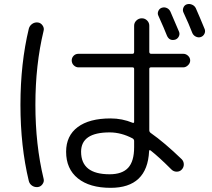

<svg xmlns="http://www.w3.org/2000/svg" viewBox="-20 -863 1040 940"><path d="M772.5 -825.2Q785.2 -829.1 796.9 -823.7Q808.6 -818.4 814.5 -805.7Q848.6 -727.5 856.4 -708Q861.3 -696.3 855.5 -684.6Q849.6 -672.9 837.9 -668.9Q808.6 -661.1 796.9 -689.5Q786.1 -717.8 754.9 -787.1Q750 -797.9 755.4 -809.6Q760.7 -821.3 772.5 -825.2ZM894.5 -841.8Q907.2 -845.7 919.9 -840.3Q932.6 -835 938.5 -823.2Q955.1 -786.1 982.4 -719.7Q986.3 -708 980.5 -696.8Q974.6 -685.5 962.9 -681.6Q950.2 -677.7 938 -684.1Q925.8 -690.4 920.9 -703.1Q905.3 -744.1 877.9 -802.7Q873 -813.5 877.9 -825.7Q882.8 -837.9 894.5 -841.8ZM516.6 -214.8Q377 -214.8 377 -120.1Q377 -9.8 516.6 -9.8Q578.1 -9.8 607.4 -41.5Q636.7 -73.2 636.7 -142.6V-172.9Q636.7 -180.7 628.9 -185.5Q573.2 -214.8 516.6 -214.8ZM521.5 56.6Q418.9 56.6 361.3 10.3Q303.7 -36.1 303.7 -120.1Q303.7 -198.2 360.4 -240.7Q417 -283.2 521.5 -283.2Q578.1 -283.2 629.9 -261.7Q636.7 -259.8 636.7 -266.6V-525.4Q636.7 -533.2 628.9 -533.2H364.3Q351.6 -533.2 341.3 -543Q331.1 -552.7 331.1 -567.4Q331.1 -580.1 340.3 -589.8Q349.6 -599.6 364.3 -599.6H628.9Q636.7 -599.6 636.7 -609.4V-737.3Q636.7 -752 647.9 -762.7Q659.2 -773.4 674.3 -773.4Q689.5 -773.4 700.2 -762.7Q710.9 -752 710.9 -737.3V-609.4Q710.9 -600.6 718.8 -599.6H877Q890.6 -599.6 900.9 -589.8Q911.1 -580.1 911.1 -566.9Q911.1 -553.7 900.4 -543.5Q889.6 -533.2 877 -533.2H718.8Q710.9 -533.2 710.9 -525.4V-225.6Q710.9 -217.8 716.8 -212.9Q785.2 -165 870.1 -83Q879.9 -72.3 879.9 -58.1Q879.9 -43.9 870.1 -33.2Q860.4 -22.5 845.2 -22.5Q830.1 -22.5 819.3 -33.2Q758.8 -93.8 717.8 -126Q710 -130.9 710 -123Q701.2 56.6 521.5 56.6ZM166 52.7Q150.4 54.7 137.7 46.4Q125 38.1 121.1 23.4Q80.1 -146.5 80.1 -349.6Q80.1 -552.7 121.1 -722.7Q125 -737.3 137.7 -746.1Q150.4 -754.9 166 -752.9Q179.7 -751 188.5 -738.3Q197.3 -725.6 193.4 -711.9Q153.3 -545.9 153.3 -350.1Q153.3 -154.3 193.4 11.7Q197.3 25.4 188.5 38.1Q179.7 50.8 166 52.7Z"/></svg>

Font: Rounded Mgen+ 1mn regular
Style: Regular
Weight: 400
Designer: [Source Han Sans]
Ryoko NISHIZUKA  (kana & ideographs); Paul D. Hunt (Latin, Greek & Cyrillic); Wenlong ZHANG  (bopomofo
Version: Version 1.059.20150602